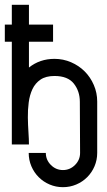

<svg xmlns="http://www.w3.org/2000/svg" viewBox="-20 -599 443 796"><path d="M200 -426H100V-319Q145 -355 206 -355Q242 -355 274.5 -341Q307 -327 331 -303Q355 -279 369 -246.5Q383 -214 383 -178V35Q383 64 372 90Q361 116 341.5 135.5Q322 155 296 166Q270 177 241 177Q212 177 186 166Q160 155 140.5 135.5Q121 116 110 90Q99 64 99 35H170Q170 64 191 85Q212 106 241 106Q270 106 291 85Q312 64 312 35L311 -177Q311 -221 286 -252.5Q261 -284 206 -284Q170 -284 148 -269Q126 -254 114.5 -229.5Q103 -205 99 -174Q95 -143 95.5 -111.5Q96 -80 98 -50.5Q100 -21 100 0H29V-426H0V-497H29V-579H100V-497H200Z"/></svg>

Font: Googee
Style: Regular
Weight: 400
Designer: Peter Wiegel
Foundry: CATFonts Peter Wiegel
Version: 1.000